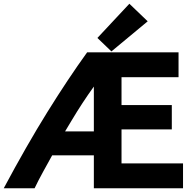

<svg xmlns="http://www.w3.org/2000/svg" viewBox="-40 -990 1019 1027"><path d="M939 17V-116H610V-298H879V-428H610V-577H915V-710H426Q323 -567 213 -390Q103 -213 -20 17H145Q165 -25 191.5 -73Q218 -121 239 -159H462V17ZM462 -287H308L344 -347Q372 -394 401.5 -439Q431 -484 462 -527ZM652 -970 481 -787 556 -715 750 -876Z"/></svg>

Font: Repo Bold
Style: Bold
Weight: 700
Designer: Stefan Peev
Foundry: Context Ltd
Version: Version 1.502